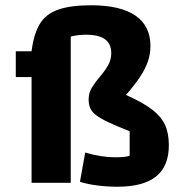

<svg xmlns="http://www.w3.org/2000/svg" viewBox="-20 -695 697 730"><path d="M426 15Q388 15 349 10Q310 5 284 -4L304 -115Q334 -106 363 -101.5Q392 -97 416 -97Q439 -97 452.5 -98.5Q466 -100 473 -103V-196Q422 -216 391.5 -230.5Q361 -245 345 -257.5Q329 -270 323 -284Q317 -298 317 -317Q317 -342 330 -363Q343 -384 360 -403.5Q377 -423 390 -445Q403 -467 403 -493Q403 -528 379.5 -545.5Q356 -563 307 -563Q293 -563 279 -561.5Q265 -560 249 -556V0H100V-402H40V-500H100Q108 -565 131 -603.5Q154 -642 201.5 -658.5Q249 -675 326 -675Q437 -675 494.5 -636Q552 -597 552 -520Q552 -491 543 -463.5Q534 -436 514 -405Q494 -374 459 -334Q522 -306 557 -279.5Q592 -253 607 -221Q622 -189 622 -143Q622 -63 573.5 -24Q525 15 426 15Z"/></svg>

Font: Changa ExtraLight SemiBold
Style: Regular
Weight: 600
Version: Version 3.002; ttfautohint (v1.8.2)